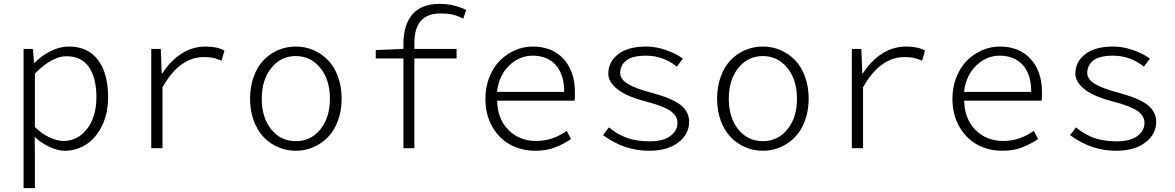

<svg xmlns="http://www.w3.org/2000/svg" viewBox="-20 -761 6036 986"><path d="M101.1 205.1V-509.8H148.9L154.8 -439H158.2Q194.8 -476.1 241.5 -499Q288.1 -522 333 -522Q431.6 -522 483.4 -452.9Q535.2 -383.8 535.2 -262.2Q535.2 -178.7 503.9 -115Q472.7 -51.3 422.4 -19Q372.1 13.2 312 13.2Q277.8 13.2 235.4 -6.1Q192.9 -25.4 158.2 -58.1L159.2 43.9V205.1ZM305.2 -37.1Q379.9 -37.1 427.5 -99.6Q475.1 -162.1 475.1 -262.2Q475.1 -358.9 437.3 -415.5Q399.4 -472.2 320.8 -472.2Q284.7 -472.2 242.9 -449.5Q201.2 -426.8 159.2 -382.8V-108.9Q195.3 -73.2 235.1 -55.2Q274.9 -37.1 305.2 -37.1Z M756.8 0V-509.8H805.7L810.5 -383.8H813.5Q854 -447.8 911.1 -484.9Q968.3 -522 1036.6 -522Q1096.2 -522 1132.8 -501L1117.7 -449.2Q1091.3 -460.4 1073.5 -464.1Q1055.7 -467.8 1026.4 -467.8Q902.3 -467.8 814.5 -313V0Z M1264.2 -253.9Q1264.2 -316.4 1283 -367.7Q1301.8 -418.9 1334 -452.4Q1366.2 -485.8 1408.7 -503.9Q1451.2 -522 1499 -522Q1546.9 -522 1589.4 -503.9Q1631.8 -485.8 1664.3 -452.4Q1696.8 -418.9 1715.6 -367.7Q1734.4 -316.4 1734.4 -253.9Q1734.4 -192.4 1715.6 -141.4Q1696.8 -90.3 1664.3 -56.9Q1631.8 -23.4 1589.4 -5.1Q1546.9 13.2 1499 13.2Q1451.2 13.2 1408.7 -5.1Q1366.2 -23.4 1334 -56.9Q1301.8 -90.3 1283 -141.4Q1264.2 -192.4 1264.2 -253.9ZM1674.3 -253.9Q1674.3 -351.1 1625 -412.1Q1575.7 -473.1 1499 -473.1Q1422.4 -473.1 1373.3 -412.1Q1324.2 -351.1 1324.2 -253.9Q1324.2 -156.7 1373 -96.4Q1421.9 -36.1 1499 -36.1Q1576.2 -36.1 1625.2 -96.7Q1674.3 -157.2 1674.3 -253.9Z M2051.8 0V-460.9H1909.7V-503.9L2051.8 -509.8V-536.1Q2051.8 -634.3 2098.4 -687.7Q2145 -741.2 2237.8 -741.2Q2310.1 -741.2 2374 -710L2358.9 -665Q2327.6 -681.2 2302.5 -686.5Q2277.3 -691.9 2241.7 -691.9Q2107.9 -691.9 2107.9 -539.1V-509.8H2324.7V-460.9H2107.9V0Z M2728.5 13.2Q2657.7 13.2 2600.1 -18.3Q2542.5 -49.8 2507.6 -111.3Q2472.7 -172.9 2472.7 -253.9Q2472.7 -314 2493.2 -365.2Q2513.7 -416.5 2547.6 -450.2Q2581.5 -483.9 2625 -502.9Q2668.5 -522 2715.3 -522Q2815.9 -522 2874.3 -458.3Q2932.6 -394.5 2932.6 -285.2Q2932.6 -257.3 2930.7 -244.1H2533.2Q2534.2 -152.3 2590.1 -94.7Q2646 -37.1 2734.4 -37.1Q2816.9 -37.1 2890.6 -88.9L2912.6 -46.9Q2871.1 -19 2827.9 -2.9Q2784.7 13.2 2728.5 13.2ZM2532.2 -289.1H2877.4Q2877.4 -378.4 2834.2 -426.8Q2791 -475.1 2715.3 -475.1Q2647 -475.1 2594.5 -424.1Q2542 -373 2532.2 -289.1Z M3313 13.2Q3185.5 13.2 3077.1 -66.9L3106.9 -106.9Q3149.9 -71.3 3199 -53.2Q3248 -35.2 3315.9 -35.2Q3384.8 -35.2 3421.9 -62Q3459 -88.9 3459 -130.9Q3459 -165.5 3423.1 -191.2Q3387.2 -216.8 3292 -241.2Q3237.3 -255.4 3196.3 -274.9Q3155.3 -294.4 3129.6 -322.5Q3104 -350.6 3104 -382.8Q3104 -443.4 3154.5 -482.7Q3205.1 -522 3298.8 -522Q3347.2 -522 3398.7 -504.4Q3450.2 -486.8 3486.8 -460L3456.1 -418.9Q3385.3 -475.1 3297.9 -475.1Q3227.1 -475.1 3196 -450.2Q3165 -425.3 3165 -386.2Q3165 -353.5 3204.8 -329.8Q3244.6 -306.2 3321.3 -286.1Q3428.7 -257.3 3473.9 -222.9Q3519 -188.5 3519 -134.8Q3519 -72.3 3463.6 -29.5Q3408.2 13.2 3313 13.2Z M3662.6 -253.9Q3662.6 -316.4 3681.4 -367.7Q3700.2 -418.9 3732.4 -452.4Q3764.6 -485.8 3807.1 -503.9Q3849.6 -522 3897.5 -522Q3945.3 -522 3987.8 -503.9Q4030.3 -485.8 4062.7 -452.4Q4095.2 -418.9 4114 -367.7Q4132.8 -316.4 4132.8 -253.9Q4132.8 -192.4 4114 -141.4Q4095.2 -90.3 4062.7 -56.9Q4030.3 -23.4 3987.8 -5.1Q3945.3 13.2 3897.5 13.2Q3849.6 13.2 3807.1 -5.1Q3764.6 -23.4 3732.4 -56.9Q3700.2 -90.3 3681.4 -141.4Q3662.6 -192.4 3662.6 -253.9ZM4072.8 -253.9Q4072.8 -351.1 4023.4 -412.1Q3974.1 -473.1 3897.5 -473.1Q3820.8 -473.1 3771.7 -412.1Q3722.7 -351.1 3722.7 -253.9Q3722.7 -156.7 3771.5 -96.4Q3820.3 -36.1 3897.5 -36.1Q3974.6 -36.1 4023.7 -96.7Q4072.8 -157.2 4072.8 -253.9Z M4354.5 0V-509.8H4403.3L4408.2 -383.8H4411.1Q4451.7 -447.8 4508.8 -484.9Q4565.9 -522 4634.3 -522Q4693.8 -522 4730.5 -501L4715.3 -449.2Q4689 -460.4 4671.1 -464.1Q4653.3 -467.8 4624 -467.8Q4500 -467.8 4412.1 -313V0Z M5127 13.2Q5056.2 13.2 4998.5 -18.3Q4940.9 -49.8 4906 -111.3Q4871.1 -172.9 4871.1 -253.9Q4871.1 -314 4891.6 -365.2Q4912.1 -416.5 4946 -450.2Q4980 -483.9 5023.4 -502.9Q5066.9 -522 5113.8 -522Q5214.4 -522 5272.7 -458.3Q5331.1 -394.5 5331.1 -285.2Q5331.1 -257.3 5329.1 -244.1H4931.6Q4932.6 -152.3 4988.5 -94.7Q5044.4 -37.1 5132.8 -37.1Q5215.3 -37.1 5289.1 -88.9L5311 -46.9Q5269.5 -19 5226.3 -2.9Q5183.1 13.2 5127 13.2ZM4930.7 -289.1H5275.9Q5275.9 -378.4 5232.7 -426.8Q5189.5 -475.1 5113.8 -475.1Q5045.4 -475.1 4992.9 -424.1Q4940.4 -373 4930.7 -289.1Z M5711.4 13.2Q5584 13.2 5475.6 -66.9L5505.4 -106.9Q5548.3 -71.3 5597.4 -53.2Q5646.5 -35.2 5714.4 -35.2Q5783.2 -35.2 5820.3 -62Q5857.4 -88.9 5857.4 -130.9Q5857.4 -165.5 5821.5 -191.2Q5785.6 -216.8 5690.4 -241.2Q5635.7 -255.4 5594.7 -274.9Q5553.7 -294.4 5528.1 -322.5Q5502.4 -350.6 5502.4 -382.8Q5502.4 -443.4 5553 -482.7Q5603.5 -522 5697.3 -522Q5745.6 -522 5797.1 -504.4Q5848.6 -486.8 5885.3 -460L5854.5 -418.9Q5783.7 -475.1 5696.3 -475.1Q5625.5 -475.1 5594.5 -450.2Q5563.5 -425.3 5563.5 -386.2Q5563.5 -353.5 5603.3 -329.8Q5643.1 -306.2 5719.7 -286.1Q5827.1 -257.3 5872.3 -222.9Q5917.5 -188.5 5917.5 -134.8Q5917.5 -72.3 5862.1 -29.5Q5806.6 13.2 5711.4 13.2Z"/></svg>

Font: Office Code Pro Light
Style: Regular
Weight: 300
Designer: Nathan Rutzky & Paul D. Hunt
Foundry: Adobe Systems Incorporated
Version: Version 1.004;PS 001.004;hotconv 1.0.70;makeotf.lib2.5.58329